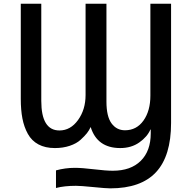

<svg xmlns="http://www.w3.org/2000/svg" viewBox="-20 -779 1031 1033"><path d="M91.8 -247.1V-758.8H202.1V-236.3Q202.1 -77.1 299.8 -77.1Q359.4 -77.1 399.9 -133.3Q440.4 -189.5 440.4 -267.6V-758.8H552.7V-232.4Q552.7 -152.3 580.1 -115.2Q607.4 -78.1 652.3 -78.1Q714.8 -78.1 752 -130.4Q789.1 -182.6 789.1 -264.6V-758.8H900.4V-117.2Q900.4 60.5 819.3 147.5Q738.3 234.4 573.2 234.4Q549.8 234.4 481.9 227.5Q414.1 220.7 388.7 220.7Q326.2 220.7 281.2 232.4V137.7Q331.1 124 382.8 124Q420.9 124 485.8 131.8Q550.8 139.6 586.9 139.6Q683.6 139.6 737.3 86.4Q791 33.2 791 -61.5V-82H789.1Q772.5 -43 729.5 -12.7Q686.5 17.6 627 17.6Q502.9 17.6 467.8 -95.7Q460 -78.1 447.8 -62.5Q435.5 -46.9 413.6 -26.9Q391.6 -6.8 355.5 5.4Q319.3 17.6 275.4 17.6Q223.6 17.6 187 -2Q150.4 -21.5 129.9 -58.6Q109.4 -95.7 100.6 -141.6Q91.8 -187.5 91.8 -247.1Z"/></svg>

Font: Gothic A1 SemiBold
Style: Regular
Weight: 600
Version: Version 2.50